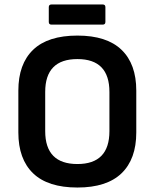

<svg xmlns="http://www.w3.org/2000/svg" viewBox="-20 -826 691 858"><path d="M326 12Q194 12 128 -51.5Q62 -115 62 -234V-421Q62 -540 128 -603.5Q194 -667 326 -667Q457 -667 523 -603.5Q589 -540 589 -421V-234Q589 -115 523 -51.5Q457 12 326 12ZM326 -93Q469 -93 469 -240V-415Q469 -562 326 -562Q182 -562 182 -415V-240Q182 -93 326 -93ZM210 -716Q198 -716 198 -728V-794Q198 -806 210 -806H439Q451 -806 451 -794V-728Q451 -716 439 -716Z"/></svg>

Font: Sofia Sans
Style: Bold
Weight: 700
Designer: Botio Nikoltchev, Ani Petrova
Foundry: lettersoup
Version: Version 4.100; ttfautohint (v1.8.4.7-5d5b)